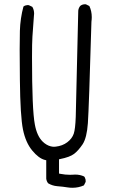

<svg xmlns="http://www.w3.org/2000/svg" viewBox="-20 -762 540 896"><path d="M317.9 114.3Q346.7 114.3 371.6 103L379.4 87.4Q379.9 85.4 379.9 84Q379.9 82.5 379.6 81.1Q379.4 79.6 379.4 78.1Q379.4 76.7 379.2 75.4Q378.9 74.2 378.4 73Q377.9 71.8 377.4 70.6Q377 69.3 376.5 68.1Q376 66.9 375.5 65.4Q374.5 63.5 372.6 61.5Q353.5 52.7 331.1 52.7Q326.7 52.7 320.8 53.2Q314.9 53.7 307.1 53.7Q284.2 53.7 262.2 49.3L255.4 47.9V-18.6Q284.2 -24.4 300 -30.5Q315.9 -36.6 325.7 -43.9Q345.2 -58.6 365.7 -88.9Q385.3 -119.1 390.1 -187.3Q395 -255.4 406.7 -660.6Q408.2 -671.9 408.2 -682.1Q408.2 -710.4 397 -733.9L381.3 -741.7Q379.4 -742.2 377.9 -742.2Q363.8 -742.2 354.5 -734.4Q346.7 -725.1 345.2 -712.4L333.5 -217.3Q331.5 -159.7 324.2 -138.2Q316.4 -115.2 293.9 -98.1Q271.5 -81.1 239.7 -77.6Q235.8 -77.1 230.5 -77.1Q225.1 -77.1 216.1 -79.3Q207 -81.5 197.3 -87.2Q187.5 -92.8 178.7 -101.6Q152.3 -127.9 142.6 -181.2Q129.4 -249 129.4 -494.6Q129.4 -561.5 131.3 -590.8Q134.3 -639.2 138.2 -686.5Q139.2 -692.4 139.2 -698.2Q139.2 -715.8 130.9 -730L114.7 -737.8Q112.8 -738.3 109.1 -738.3Q105.5 -738.3 99.9 -736.8Q94.2 -735.4 89.4 -731.4Q74.7 -677.2 72.8 -618.2Q71.8 -587.9 71.8 -530.3Q71.8 -472.7 72.8 -388.2Q74.7 -218.8 87.2 -157.7Q99.6 -96.7 130.4 -59.6Q160.6 -22.9 189.5 -15.6L195.8 -14.2V71.8Q197.3 84 204.6 93.3Q224.1 105 247.1 106.9Q273.4 108.9 297.4 112.8Q307.6 114.3 317.9 114.3Z"/></svg>

Font: NaikaiFont
Style: Light
Weight: 300
Version: Version 1.89